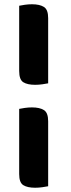

<svg xmlns="http://www.w3.org/2000/svg" viewBox="-20 -703 333 901"><path d="M206 -312Q196 -310 179 -307.5Q162 -305 145 -305Q109 -305 89.5 -317Q70 -329 70 -370V-676Q79 -678 96 -680.5Q113 -683 130 -683Q166 -683 186 -670.5Q206 -658 206 -618ZM206 171Q196 173 179 175.5Q162 178 145 178Q109 178 89.5 166Q70 154 70 114V-192Q79 -194 96 -196.5Q113 -199 130 -199Q166 -199 186 -186.5Q206 -174 206 -134Z"/></svg>

Font: Baloo Paaji 2
Style: Bold
Weight: 700
Designer: Shuchita Grover, Noopur Datye and Ek Type
Foundry: Ek Type
Version: Version 1.640;hotconv 1.0.111;makeotfexe 2.5.65597; ttfautoh